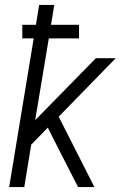

<svg xmlns="http://www.w3.org/2000/svg" viewBox="-20 -755 515 775"><path d="M17 0 116 -600H70V-655H125L138 -735H199L186 -655H299V-600H177L122 -270L367 -520H447L217 -284L361 0H295L198 -190L173 -240L106 -171L78 0Z"/></svg>

Font: Iosevka QP Light
Style: Italic
Weight: 300
Italic angle: -9°
Designer: Belleve Invis
Foundry: Belleve Invis
Version: Version 20.0.0; ttfautohint (v1.8.4)